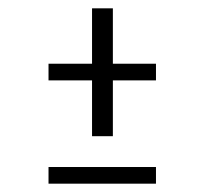

<svg xmlns="http://www.w3.org/2000/svg" viewBox="-20 -546 490 461"><path d="M201 -219V-353H96.5V-393H201V-526H251V-393H354.5V-353H251V-219ZM96.5 -105V-145H354.5V-105Z"/></svg>

Font: Trispace Condensed ExtraLight
Style: Regular
Weight: 200
Width: 3
Designer: Tyler Finck
Foundry: Etcetera Type Company
Version: Version 1.210; ttfautohint (v1.8.3)